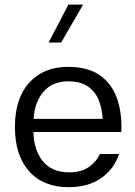

<svg xmlns="http://www.w3.org/2000/svg" viewBox="-20 -796 578 822"><path d="M123 -231Q124.5 -154.3 163.1 -106.2Q201.7 -58.1 276.9 -58.1Q328.1 -58.1 360.8 -81.3Q393.6 -104.5 407.2 -136.7H489.7Q468.3 -71.8 412.8 -33.2Q357.4 5.4 274.4 5.4Q165.5 5.4 104.7 -62.7Q43.9 -130.9 43.9 -252.4Q43.9 -374.5 105.2 -442.1Q166.5 -509.8 271 -509.8Q354.5 -509.8 405.8 -474.9Q457 -439.9 480 -377.2Q502.9 -314.5 499.5 -231ZM124 -287.1H419.4Q417 -333 401.9 -369.1Q386.7 -405.3 355.5 -426.5Q324.2 -447.8 271.5 -447.8Q204.1 -447.8 166 -403.1Q127.9 -358.4 124 -287.1ZM272.9 -776.4H335.9L241.7 -613.8H188Z"/></svg>

Font: Estedad-FD Regular
Style: FD-Regular
Weight: 400
Designer: Amin Abedi
Version: Version 7.3